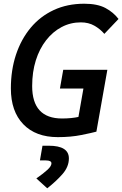

<svg xmlns="http://www.w3.org/2000/svg" viewBox="-20 -723 653 1026"><path d="M289.1 9.8Q170.9 9.8 104.5 -59.1Q38.1 -127.9 38.1 -250.5Q38.1 -348.1 65.4 -430.7Q92.8 -513.2 143.8 -574.5Q194.8 -635.7 267.3 -669.4Q339.8 -703.1 430.2 -703.1Q500.5 -703.1 543.5 -680.2Q586.4 -657.2 613.3 -621.6L537.6 -542Q515.6 -567.9 484.4 -585.7Q453.1 -603.5 412.1 -603.5Q356.9 -603.5 309.6 -578.6Q262.2 -553.7 226.6 -508.1Q190.9 -462.4 171.4 -400.4Q151.9 -338.4 151.9 -263.2Q151.9 -89.8 311.5 -89.8Q362.3 -89.8 403.1 -98.9Q443.8 -107.9 470.2 -114.3L495.1 -19.5Q472.2 -13.2 415.5 -1.7Q358.9 9.8 289.1 9.8ZM385.3 -19.5 443.4 -350.1H553.7L495.1 -19.5ZM300.3 -250 317.9 -350.1H550.8L533.2 -250ZM232.4 283.2 174.3 230.5Q213.4 203.1 234.1 183.8Q254.9 164.6 254.9 149.9Q254.9 134.3 225.1 134.3H193.4L207 55.7H240.7Q348.1 55.7 348.1 123.5Q348.1 168.5 313.5 207.8Q278.8 247.1 232.4 283.2Z"/></svg>

Font: Cascadia Mono Medium
Style: Italic
Weight: 500
Italic angle: -10°
Monospace: yes
Designer: Aaron Bell
Foundry: Saja Typeworks
Version: Version 2407.024